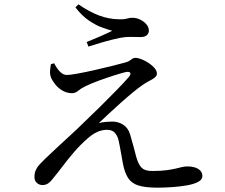

<svg xmlns="http://www.w3.org/2000/svg" viewBox="-20 -835 1040 886"><path d="M706 31Q651 31 619 21Q587 11 571.5 -13Q556 -37 548 -76Q543 -102 538 -131.5Q533 -161 527 -188Q522 -209 509.5 -222.5Q497 -236 474 -236Q450 -236 427.5 -225.5Q405 -215 383 -195Q352 -168 323 -134.5Q294 -101 269.5 -68.5Q245 -36 225 -12Q214 3 202.5 11Q191 19 176 19Q161 19 150 9Q139 -1 139 -18Q139 -37 145.5 -51Q152 -65 163.5 -77Q175 -89 189 -103Q210 -123 241 -152Q272 -181 305 -211Q338 -241 363 -266Q401 -302 442 -342.5Q483 -383 518.5 -419.5Q554 -456 574 -479Q586 -493 580.5 -499.5Q575 -506 558 -502Q538 -497 505 -486.5Q472 -476 436.5 -463Q401 -450 374 -437Q352 -426 340 -415.5Q328 -405 312 -405Q289 -405 269 -416.5Q249 -428 235 -445.5Q221 -463 215 -478Q210 -492 211 -507.5Q212 -523 215 -539L230 -543Q242 -519 257 -504Q272 -489 288 -489Q303 -489 338.5 -495.5Q374 -502 416 -511.5Q458 -521 496 -530.5Q534 -540 556 -546Q575 -551 584.5 -559.5Q594 -568 605 -568Q617 -568 633.5 -561.5Q650 -555 666.5 -544Q683 -533 693.5 -520.5Q704 -508 704 -495Q704 -485 694 -477Q684 -469 668 -461Q652 -453 634 -440Q618 -429 593 -408.5Q568 -388 539.5 -362.5Q511 -337 484 -312Q457 -287 436 -267Q451 -271 468 -272.5Q485 -274 498 -274Q526 -274 548.5 -259.5Q571 -245 580 -216Q587 -192 595 -163Q603 -134 609 -110Q619 -75 634 -60.5Q649 -46 681 -46Q722 -46 748 -49.5Q774 -53 790.5 -57Q807 -61 819.5 -64Q832 -67 845 -67Q877 -67 895.5 -55Q914 -43 914 -23Q914 -6 894 4.5Q874 15 842 20.5Q810 26 774 28.5Q738 31 706 31ZM380 -641Q410 -653 443 -667.5Q476 -682 498 -693Q480 -698 451.5 -708Q423 -718 390.5 -740Q358 -762 328 -801L342 -815Q391 -781 436 -764Q481 -747 527 -746Q551 -745 564.5 -749Q578 -753 591 -753Q609 -753 626 -745Q643 -737 655 -723.5Q667 -710 667 -693Q667 -682 658 -673Q649 -664 629 -664Q612 -664 595.5 -664.5Q579 -665 560 -664Q538 -662 505.5 -654Q473 -646 441 -636.5Q409 -627 388 -620Z"/></svg>

Font: Noto Serif JP ExtraLight Medium
Style: Regular
Weight: 500
Version: Version 2.003-H1;hotconv 1.1.1;makeotfexe 2.6.0